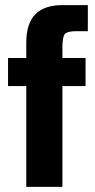

<svg xmlns="http://www.w3.org/2000/svg" viewBox="-20 -725 368 745"><path d="M82 -561Q82 -705.1 221.2 -705.1H320.8V-604H275.9Q241.7 -604 231.9 -593Q222.2 -582 222.2 -542V-500H312V-391.1H222.2V0H82V-391.1H11.2V-500H82Z"/></svg>

Font: TASA Orbiter Text
Style: Bold
Weight: 700
Designer: Weizhong Zhang
Version: Version 1.000;Glyphs 3.1.2 (3151)